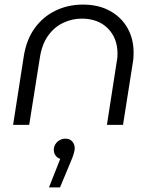

<svg xmlns="http://www.w3.org/2000/svg" viewBox="-20 -543 672 835"><path d="M37 0 84 -302Q96 -373 132 -422Q168 -471 222 -497Q276 -523 341 -523Q409 -523 458.5 -495.5Q508 -468 534.5 -421Q561 -374 561 -315Q561 -306 560.5 -295Q560 -284 558 -273L515 0H445L488 -277Q490 -286 490.5 -294Q491 -302 491 -310Q491 -377 449 -419.5Q407 -462 335 -462Q294 -462 255.5 -444Q217 -426 190 -389Q163 -352 154 -296L107 0ZM193 272 242 148Q228 143 221 132.5Q214 122 214 108Q214 95 221 84Q228 73 239.5 66.5Q251 60 264 60Q284 60 294.5 72.5Q305 85 305 102Q305 110 301 124Q297 138 291 152L241 272Z"/></svg>

Font: MuseoModerno Thin Light
Style: Italic
Weight: 300
Italic angle: -9°
Version: Version 1.003